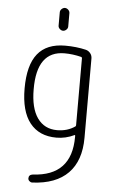

<svg xmlns="http://www.w3.org/2000/svg" viewBox="-63 -777 626 1049"><g transform="rotate(5 250.0 -252.0)"><path d="M223.6 -709Q223.6 -719.7 231.9 -727.5Q240.2 -735.4 250 -735.4Q259.8 -735.4 268.1 -727.5Q276.4 -719.7 276.4 -709V-635.7Q276.4 -626 268.1 -618.2Q259.8 -610.4 250 -610.4Q240.2 -610.4 231.9 -618.2Q223.6 -626 223.6 -635.7ZM269.5 -488.3Q117.2 -488.3 118.2 -278.3Q118.2 -174.8 156.7 -120.6Q195.3 -66.4 264.6 -66.4Q321.3 -66.4 363.3 -95.7Q366.2 -97.7 366.2 -103.5V-470.7Q366.2 -474.6 361.3 -476.6Q314.5 -488.3 269.5 -488.3ZM264.6 -25.4Q169.9 -25.4 119.1 -89.4Q68.4 -153.3 68.4 -278.3Q68.4 -406.2 118.2 -468.3Q168 -530.3 269.5 -530.3Q331.1 -530.3 383.8 -517.6Q398.4 -513.7 408.2 -501.5Q418 -489.3 418 -472.7V-38.1Q418 87.9 351.1 156.2Q284.2 224.6 154.3 230.5Q145.5 230.5 138.7 224.1Q131.8 217.8 131.8 209Q131.8 189.5 154.3 186.5Q366.2 175.8 366.2 -38.1V-44.9Q366.2 -49.8 362.3 -47.9Q315.4 -25.4 264.6 -25.4Z"/></g></svg>

Font: Rounded-L Mgen+ 1mn light
Style: Regular
Weight: 200
Designer: [Source Han Sans]
Ryoko NISHIZUKA  (kana & ideographs); Paul D. Hunt (Latin, Greek & Cyrillic); Wenlong ZHANG  (bopomofo
Version: Version 1.059.20150602